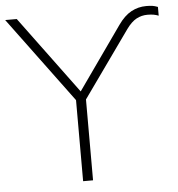

<svg xmlns="http://www.w3.org/2000/svg" viewBox="-52 -760 749 809"><g transform="rotate(-5 322.0 -356.0)"><path d="M267 0V-367L278 -328L-1 -705H48L297 -368H283L477 -643Q503 -680 532.5 -696Q562 -712 596 -712Q612 -712 622 -710.5Q632 -709 645 -704V-667Q635 -671 624 -673Q613 -675 598 -675Q573 -675 551.5 -663.5Q530 -652 509 -623L299 -328L309 -367V0Z"/></g></svg>

Font: Nunito Sans 12pt ExtraLight
Style: Regular
Weight: 200
Version: Version 3.101;gftools[0.9.27]